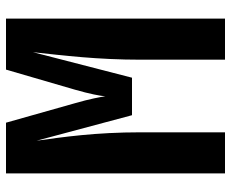

<svg xmlns="http://www.w3.org/2000/svg" viewBox="-85 -685 770 640"><g transform="rotate(-90 300.0 -365.0)"><path d="M179 0V-280C179 -433 163 -541 151 -628L236 -310H361L446 -640C435 -538 421 -426 421 -280V0H558V-730H388L321 -500C307 -452 300 -414 299 -399C297 -414 290 -452 276 -500L211 -730H42V0Z"/></g></svg>

Font: Tekne LDO ExtraBold
Style: Regular
Weight: 800
Monospace: yes
Designer: Alessio Laiso, Mario Rullo, Paolo Rosset
Foundry: Alessio Laiso
Version: Version 1.000;hotconv 1.0.109;makeotfexe 2.5.65596